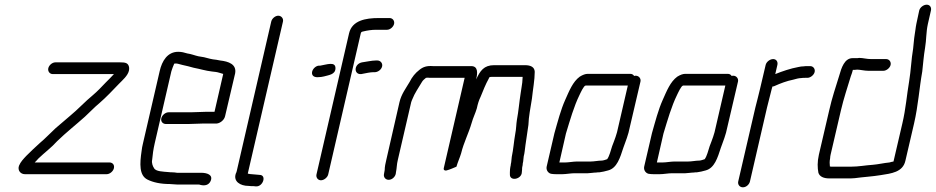

<svg xmlns="http://www.w3.org/2000/svg" viewBox="-20 -753 3992 819"><path d="M205 -437H466C453 -423 447 -417 431 -401C414 -383 395 -363 376 -347C344 -321 311 -285 279 -259C261 -244 235 -221 217 -206C194 -185 173 -162 150 -143C130 -125 112 -108 92 -88C80 -75 68 -63 61 -46C54 -26 68 -10 86 -10H435C448 -10 463 -22 466 -36C469 -50 460 -60 447 -60H128C133 -65 139 -71 144 -77C171 -103 199 -123 224 -151C262 -188 303 -220 342 -255C364 -275 382 -295 404 -313C433 -338 462 -369 488 -396L500 -408C516 -424 538 -447 529 -472C524 -485 513 -487 493 -487H216C203 -487 189 -475 186 -462C183 -449 192 -437 205 -437Z M640 -142 711 -449C713 -457 720 -474 723 -481C724 -482 726 -482 728 -482C732 -482 736 -482 739 -481L758 -476C773 -473 792 -468 806 -464C833 -459 857 -451 884 -448L901 -446C910 -445 923 -440 931 -438C932 -438 932 -438 932 -437L895 -276H856C844 -276 807 -274 793 -274H699C686 -274 671 -262 668 -248C665 -234 675 -224 688 -224H782C797 -224 831 -226 844 -226H898C915 -224 936 -239 940 -257L983 -440C990 -479 955 -491 919 -495L903 -498C881 -500 870 -504 850 -509L826 -513C812 -516 795 -523 779 -525C765 -529 756 -532 740 -532C695 -532 671 -494 661 -449L590 -142C587 -130 585 -119 584 -109C576 -55 573 -5 609 13C633 25 665 32 704 32C715 32 722 34 734 34H826C830 34 833 35 836 36C853 40 870 37 878 20C891 -8 862 -16 838 -16H735C728 -17 722 -18 715 -18C710 -18 705 -18 698 -19C677 -21 644 -21 637 -36C632 -43 626 -58 629 -71C631 -93 634 -116 640 -142Z M1137 -661 990 -24C989 -20 988 -16 986 -13C974 21 1005 40 1040 40C1047 41 1054 41 1061 41L1071 42C1102 45 1119 -7 1087 -7L1076 -8C1068 -9 1060 -9 1053 -10C1048 -10 1044 -11 1039 -12C1038 -12 1038 -12 1037 -13L1187 -661C1190 -674 1180 -686 1167 -686C1154 -686 1140 -674 1137 -661Z M1340 -424C1346 -424 1354 -425 1362 -427C1383 -433 1410 -435 1411 -461C1412 -493 1372 -477 1346 -473H1340C1327 -472 1313 -459 1311 -445C1309 -428 1323 -422 1340 -424ZM1610 -470C1613 -483 1603 -495 1590 -495H1583C1566 -495 1540 -489 1524 -487C1489 -480 1488 -434 1521 -437L1531 -439C1540 -441 1561 -445 1571 -445H1578C1592 -445 1607 -456 1610 -470ZM1380 -9 1519 -611C1520 -617 1525 -618 1530 -619C1546 -623 1565 -626 1584 -626H1631C1644 -626 1658 -638 1661 -651C1664 -664 1655 -676 1642 -676H1595C1540 -676 1482 -666 1469 -611L1330 -9C1327 4 1336 16 1349 16C1362 16 1377 4 1380 -9Z M1668 -11 1669 -18C1673 -37 1672 -51 1677 -71L1734 -317C1735 -321 1737 -325 1739 -330C1749 -356 1765 -378 1779 -402C1783 -410 1791 -416 1797 -421C1802 -422 1807 -422 1814 -421H1962L1873 -36C1871 -28 1877 -24 1885 -26C1900 -30 1915 -37 1927 -42C1933 -63 1941 -79 1947 -99C1958 -145 1979 -184 1992 -229C1998 -251 2008 -270 2014 -291C2018 -310 2023 -326 2030 -340C2041 -367 2051 -393 2065 -418C2066 -424 2070 -425 2076 -425H2209C2210 -423 2209 -421 2209 -419C2208 -403 2208 -399 2205 -382L2201 -356C2195 -318 2192 -279 2185 -242C2182 -225 2182 -201 2178 -183C2172 -150 2170 -116 2163 -84C2161 -72 2162 -64 2159 -53C2159 -49 2158 -45 2157 -41C2156 -35 2155 -28 2155 -19V-9C2154 22 2206 12 2206 -19L2207 -30C2207 -35 2207 -39 2208 -42C2209 -46 2210 -51 2210 -56C2213 -67 2212 -75 2214 -86C2216 -93 2217 -100 2218 -107C2222 -143 2229 -182 2234 -220C2235 -256 2243 -293 2249 -332C2253 -371 2261 -412 2261 -447C2260 -467 2244 -475 2219 -475H2088C2044 -475 2028 -451 2011 -414C2018 -443 2019 -471 1990 -471H1827C1801 -473 1785 -468 1769 -455C1751 -441 1738 -425 1727 -403C1712 -377 1692 -352 1684 -317L1628 -72C1624 -56 1621 -41 1621 -28L1618 -11C1615 2 1624 14 1638 14C1652 14 1665 2 1668 -11Z M2336 -11C2341 -10 2347 -10 2356 -10H2379C2394 -10 2415 -14 2430 -14H2487C2497 -14 2512 -17 2523 -17C2528 -18 2533 -18 2537 -18C2547 -19 2564 -23 2574 -26C2612 -36 2625 -80 2639 -123L2647 -145C2653 -162 2655 -166 2661 -187L2712 -405C2715 -418 2705 -430 2692 -430C2690 -430 2688 -430 2685 -429C2681 -435 2676 -438 2668 -438H2487C2477 -438 2466 -434 2453 -426C2423 -404 2408 -365 2391 -327C2372 -285 2359 -234 2345 -185L2312 -43C2308 -27 2320 -11 2336 -11ZM2499 -64H2440C2426 -64 2405 -60 2391 -60H2366L2394 -183C2412 -242 2428 -299 2452 -348C2456 -356 2470 -388 2478 -388H2658L2612 -189C2607 -170 2605 -168 2599 -150L2591 -129C2585 -111 2580 -88 2570 -74C2564 -72 2553 -68 2547 -68C2532 -68 2514 -64 2499 -64Z M2752 -11C2757 -10 2763 -10 2772 -10H2795C2810 -10 2831 -14 2846 -14H2903C2913 -14 2928 -17 2939 -17C2944 -18 2949 -18 2953 -18C2963 -19 2980 -23 2990 -26C3028 -36 3041 -80 3055 -123L3063 -145C3069 -162 3071 -166 3077 -187L3128 -405C3131 -418 3121 -430 3108 -430C3106 -430 3104 -430 3101 -429C3097 -435 3092 -438 3084 -438H2903C2893 -438 2882 -434 2869 -426C2839 -404 2824 -365 2807 -327C2788 -285 2775 -234 2761 -185L2728 -43C2724 -27 2736 -11 2752 -11ZM2915 -64H2856C2842 -64 2821 -60 2807 -60H2782L2810 -183C2828 -242 2844 -299 2868 -348C2872 -356 2886 -388 2894 -388H3074L3028 -189C3023 -170 3021 -168 3015 -150L3007 -129C3001 -111 2996 -88 2986 -74C2980 -72 2969 -68 2963 -68C2948 -68 2930 -64 2915 -64Z M3246 -476 3222 -374C3217 -351 3208 -319 3202 -294L3129 21C3126 34 3135 46 3149 46C3163 46 3176 34 3179 21L3252 -295C3258 -319 3267 -353 3272 -374L3275 -384C3279 -384 3283 -385 3286 -387C3308 -397 3337 -408 3363 -413C3374 -416 3387 -420 3398 -420C3403 -421 3408 -421 3414 -421H3424C3437 -421 3452 -433 3455 -446C3458 -459 3449 -471 3436 -471H3426C3419 -471 3413 -471 3408 -470C3401 -470 3393 -469 3385 -467C3352 -461 3317 -449 3287 -437L3296 -476C3299 -489 3292 -501 3278 -501C3264 -501 3249 -489 3246 -476Z M3760 -501H3696C3676 -501 3662 -506 3645 -506C3641 -505 3637 -505 3632 -505H3617C3582 -505 3569 -463 3560 -431C3545 -382 3529 -336 3517 -282L3473 -93C3466 -62 3467 -37 3471 -16C3476 0 3493 8 3517 8H3597C3607 8 3617 8 3626 7C3662 2 3701 0 3737 -6C3781 -13 3831 -18 3842 -67L3879 -226C3897 -304 3901 -375 3914 -448C3918 -483 3920 -514 3926 -549C3932 -584 3930 -615 3938 -651L3951 -708C3954 -721 3947 -733 3933 -733C3919 -733 3904 -721 3901 -708L3889 -652C3887 -643 3886 -634 3885 -627L3882 -607C3878 -583 3878 -568 3875 -545C3867 -499 3866 -454 3858 -406C3848 -348 3844 -289 3829 -226L3792 -67C3792 -66 3792 -65 3791 -64C3787 -64 3779 -61 3774 -60C3751 -58 3727 -52 3703 -50C3671 -48 3643 -42 3609 -42H3529C3526 -42 3523 -42 3520 -43C3519 -53 3518 -64 3521 -78C3521 -83 3522 -88 3523 -93L3567 -282C3579 -334 3595 -380 3609 -427C3613 -438 3616 -446 3618 -455H3620C3626 -455 3631 -455 3636 -456C3649 -456 3667 -451 3684 -451H3748C3761 -451 3776 -463 3779 -476C3782 -489 3773 -501 3760 -501Z"/></svg>

Font: Electronic
Style: BookIt
Weight: 400
Version: Version 1.011